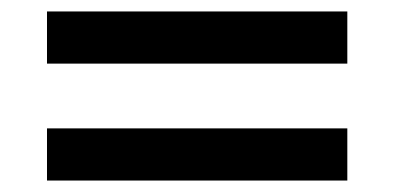

<svg xmlns="http://www.w3.org/2000/svg" viewBox="-20 -500 688 335"><path d="M62 -389V-480H586V-389ZM62 -185V-276H586V-185Z"/></svg>

Font: Geologica Cursive Medium
Style: Regular
Weight: 500
Designer: Sindre Bremnes, Frode Helland
Foundry: Monokrom Skriftforlag AS
Version: Version 1.010;gftools[0.9.28]